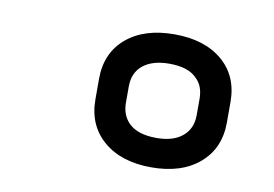

<svg xmlns="http://www.w3.org/2000/svg" viewBox="-48 -783 697 489"><g transform="rotate(10 300.0 -538.0)"><path d="M368 -710Q446 -710 492 -671Q538 -632 538 -565V-512Q538 -445 492 -405.5Q446 -366 368 -366Q290 -366 244 -405.5Q198 -445 198 -512V-565Q198 -632 244 -671Q290 -710 368 -710ZM368 -442Q411 -442 435 -462Q459 -482 459 -517V-559Q459 -592 440 -610Q418 -634 368 -634Q325 -634 300.5 -614.5Q276 -595 276 -559V-517Q276 -485 296 -465Q319 -442 368 -442Z"/></g></svg>

Font: Recursive Sn Lnr St Med
Style: Italic
Weight: 500
Italic angle: -15°
Version: Version 1.079;hotconv 1.0.112;makeotfexe 2.5.65598; ttfautoh